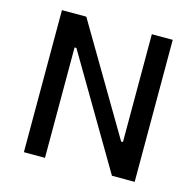

<svg xmlns="http://www.w3.org/2000/svg" viewBox="-103 -807 935 914"><g transform="rotate(15 365.0 -350.0)"><path d="M92 0H196V-544H205L526 0H638V-700H535V-169H526L212 -700H92Z"/></g></svg>

Font: Fixel Display Medium
Style: Regular
Weight: 500
Designer: AlfaBravo + MacPaw
Foundry: Kyrylo Tkachov, Marchela Mozhyna, Serhii Makarenko, Maria Weinstein, Zakhar Kryvoshyya
Version: Version 1.211